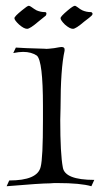

<svg xmlns="http://www.w3.org/2000/svg" viewBox="-20 -643 347 666"><path d="M3 3 12 -17Q110 -17 121 -64Q125 -79 127 -119.5Q129 -160 129 -227V-276Q129 -431 108 -450Q89 -463 60 -463Q53 -463 44.5 -462Q36 -461 26 -459L35 -478Q47 -477 72 -476Q97 -475 134 -474Q141 -473 149.5 -474Q158 -475 168 -476Q179 -478 185 -479Q191 -480 193 -480Q204 -480 204 -472V-467Q197 -436 193.5 -386Q190 -336 190 -268L189 -227Q189 -109 198 -62Q205 -19 307 -19L297 3Q259 -8 180 -8Q174 -8 167.5 -8Q161 -8 153 -7Q137 -7 99.5 -4.5Q62 -2 3 3ZM233 -543Q222 -543 205 -558Q190 -573 190 -580Q190 -586 215 -607Q234 -623 240 -623Q242 -623 249 -618Q254 -614 258 -611.5Q262 -609 266 -607Q280 -601 295 -601Q299 -601 301 -596V-595Q301 -592 298 -589Q296 -587 289.5 -581.5Q283 -576 272 -568Q243 -543 233 -543ZM74 -543Q63 -543 46 -558Q30 -573 30 -580Q30 -586 56 -607Q75 -623 80 -623Q83 -623 90 -618Q98 -612 107 -607Q121 -601 136 -601Q141 -601 141 -596V-595Q141 -593 139 -589L113 -568Q84 -543 74 -543Z"/></svg>

Font: Gideon Roman
Style: Regular
Weight: 400
Designer: Robert E. Leuschke
Foundry: Robert E. Leuschke
Version: Version 2.010